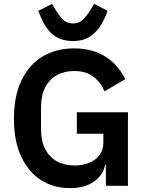

<svg xmlns="http://www.w3.org/2000/svg" viewBox="-20 -960 752 992"><path d="M527 0V-108H523Q514 -57 466.5 -22.5Q419 12 340 12Q258 12 193 -29Q128 -70 90 -150Q52 -230 52 -347Q52 -464 91 -545Q130 -626 200 -668Q270 -710 363 -710Q456 -710 523 -668.5Q590 -627 627 -551L520 -488Q501 -534 463 -563.5Q425 -593 363 -593Q312 -593 273.5 -571.5Q235 -550 213.5 -508.5Q192 -467 192 -405V-293Q192 -232 213.5 -190Q235 -148 274 -126.5Q313 -105 365 -105Q406 -105 440 -118.5Q474 -132 494 -158.5Q514 -185 514 -224V-269H377V-380H641V0ZM357 -748Q314 -748 283.5 -762.5Q253 -777 233 -801Q213 -825 200 -852Q187 -879 178 -904L249 -940L268 -908Q288 -876 307 -857.5Q326 -839 357 -839Q388 -839 407.5 -857.5Q427 -876 447 -908L466 -940L536 -904Q525 -871 504 -834.5Q483 -798 448 -773Q413 -748 357 -748Z"/></svg>

Font: IBM Plex Sans SemiBold
Style: Regular
Weight: 600
Designer: Mike Abbink, Paul van der Laan, Pieter van Rosmalen
Foundry: Bold Monday
Version: Version 3.201